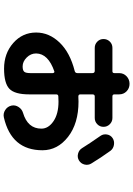

<svg xmlns="http://www.w3.org/2000/svg" viewBox="139 -817 722 1040"><g transform="rotate(90 500.0 -297.0)"><path d="M367.2 -230.5Q270.5 -197.3 269.5 -131.8Q269.5 -102.5 291.5 -80.6Q313.5 -58.6 339.8 -58.6Q361.3 -58.6 368.7 -67.4Q376 -76.2 376 -100.6V-221.7Q376 -225.6 373.5 -228.5Q371.1 -231.4 367.2 -230.5ZM351.6 42Q269.5 42 212.9 -7.8Q156.2 -57.6 156.2 -131.8Q156.2 -202.1 210.4 -258.8Q264.6 -315.4 365.2 -340.8Q376 -343.8 376 -355.5V-436.5Q376 -448.2 365.2 -449.2H239.3Q219.7 -449.2 205.6 -462.9Q191.4 -476.6 191.4 -496.6Q191.4 -516.6 205.1 -530.8Q218.8 -544.9 239.3 -544.9H366.2Q376 -544.9 376 -555.7V-581.1Q376 -605.5 393.1 -621.6Q410.2 -637.7 434.1 -637.7Q458 -637.7 474.6 -621.6Q491.2 -605.5 491.2 -581.1V-555.7Q491.2 -544.9 502 -544.9H619.1Q638.7 -544.9 652.8 -530.8Q667 -516.6 667 -496.6Q667 -476.6 652.8 -462.9Q638.7 -449.2 619.1 -449.2H502Q491.2 -449.2 491.2 -436.5V-371.1Q491.2 -360.4 502.9 -360.4Q507.8 -360.4 517.1 -360.8Q526.4 -361.3 530.3 -361.3Q648.4 -361.3 721.2 -304.7Q793.9 -248 793.9 -166Q793.9 2 616.2 43Q594.7 47.9 575.7 35.6Q556.6 23.4 551.8 1Q547.9 -18.6 559.6 -36.6Q571.3 -54.7 590.8 -60.5Q676.8 -85.9 676.8 -160.2Q676.8 -198.2 636.7 -225.6Q596.7 -252.9 530.3 -252.9Q526.4 -252.9 517.1 -252.4Q507.8 -252 502.9 -252Q491.2 -252 491.2 -240.2V-93.8Q491.2 -15.6 460.9 13.2Q430.7 42 351.6 42ZM796.9 -534.2Q835 -481.4 866.2 -429.7Q876 -413.1 871.1 -393.6Q866.2 -374 849.1 -363.8Q832 -353.5 812 -358.9Q792 -364.3 782.2 -380.9Q758.8 -418.9 715.8 -480.5Q705.1 -496.1 708.5 -515.6Q711.9 -535.2 728 -545.9Q744.1 -556.6 764.6 -553.2Q785.2 -549.8 796.9 -534.2Z"/></g></svg>

Font: Rounded-X Mgen+ 1m bold
Style: Bold
Weight: 700
Designer: [Source Han Sans]
Ryoko NISHIZUKA  (kana & ideographs); Paul D. Hunt (Latin, Greek & Cyrillic); Wenlong ZHANG  (bopomofo
Version: Version 1.059.20150602